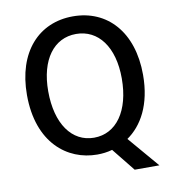

<svg xmlns="http://www.w3.org/2000/svg" viewBox="-94 -831 941 1041"><g transform="rotate(-10 377.0 -310.5)"><path d="M461 1 563 128H699L553 -43C635 -100 697 -206 697 -371C697 -607 566 -749 377 -749C188 -749 58 -608 58 -372C58 -108 214 12 378 12C405 12 433 9 461 1ZM377 -81C255 -81 175 -192 175 -372C175 -546 255 -652 377 -652C499 -652 580 -546 580 -372C580 -192 499 -81 377 -81Z"/></g></svg>

Font: Bithumb Trading Sans Medium
Style: Regular
Weight: 500
Designer: Ham Hyungwon
Foundry: Bithumb
Version: Version 1.200;FEAKit 1.0